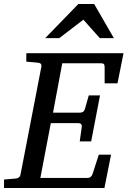

<svg xmlns="http://www.w3.org/2000/svg" viewBox="-35 -936 635 956"><path d="M580 -671 550 -521H486V-602Q486 -613 482 -617Q478 -621 467 -621H275L229 -375H363Q383 -375 388 -394L407 -461H463L419 -232H362L372 -303Q375 -323 353 -323H218L166 -50H401Q419 -50 426 -70L457 -166H518L485 0H-15V-42L43 -47Q64 -49 67 -66L171 -604Q174 -623 152 -624L96 -629V-671ZM532 -746H462L380 -838L260 -746H190L355 -916H434Z"/></svg>

Font: Veleka
Style: Italic
Weight: 400
Italic angle: -12°
Designer: Stefan Peev, Context Ltd, 2016; SIL International, 1997-2014.
Foundry: Stefan Peev, Context Ltd, 2016
Version: Version 1.000